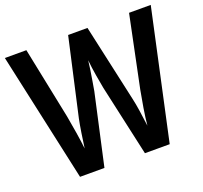

<svg xmlns="http://www.w3.org/2000/svg" viewBox="-126 -949 1054 998"><g transform="rotate(-20 400.5 -450.0)"><path d="M804 -807 649 -93H512L425 -486Q420 -512 412 -559Q404 -606 400 -648Q398 -627 393.5 -598Q389 -569 384 -539Q379 -509 375 -486L288 -93H153L-3 -807H116L197 -411Q205 -367 213.5 -314Q222 -261 226 -223Q231 -261 238 -306Q245 -351 251 -380L347 -807H454L548 -381Q555 -351 561.5 -307Q568 -263 573 -223Q577 -266 585.5 -317.5Q594 -369 602 -411L684 -807Z"/></g></svg>

Font: Noto Sans Kannada UI Condensed SemiBold
Style: Regular
Weight: 600
Width: 3
Designer: Jelle Bosma - Monotype Design Team
Foundry: Monotype Imaging Inc.
Version: Version 2.005; ttfautohint (v1.8.4.7-5d5b)